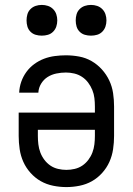

<svg xmlns="http://www.w3.org/2000/svg" viewBox="-20 -753 540 781"><path d="M250 8Q223 8 196 2.5Q169 -3 146 -16Q123 -29 104.5 -49.5Q86 -70 75 -94.5Q64 -119 60 -146Q56 -173 56 -200V-295H366V-320Q366 -337 364 -354Q362 -371 355.5 -387Q349 -403 338.5 -417Q328 -431 313.5 -440.5Q299 -450 282 -454Q265 -458 248 -458Q229 -458 209.5 -454Q190 -450 174 -440Q158 -430 147.5 -413Q137 -396 136 -376H58Q59 -399 66.5 -420.5Q74 -442 87.5 -460.5Q101 -479 119.5 -492.5Q138 -506 159 -514Q180 -522 203 -525Q226 -528 248 -528Q275 -528 302 -523Q329 -518 352.5 -504.5Q376 -491 394.5 -470.5Q413 -450 424.5 -425.5Q436 -401 440 -374Q444 -347 444 -320V-200Q444 -173 440 -146Q436 -119 425 -94.5Q414 -70 395.5 -49.5Q377 -29 354 -16Q331 -3 304 2.5Q277 8 250 8ZM250 -62Q267 -62 284 -66Q301 -70 315 -79.5Q329 -89 339.5 -103Q350 -117 356 -133Q362 -149 364 -166Q366 -183 366 -200V-225H134V-200Q134 -183 136 -166Q138 -149 144 -133Q150 -117 160.5 -103Q171 -89 185 -79.5Q199 -70 216 -66Q233 -62 250 -62ZM350 -608Q337 -608 325 -611.5Q313 -615 304 -624Q295 -633 291.5 -645Q288 -657 288 -670Q288 -683 291.5 -695Q295 -707 304 -716Q313 -725 325 -729Q337 -733 350 -733Q363 -733 375 -729Q387 -725 396 -716Q405 -707 409 -695Q413 -683 413 -670Q413 -657 409 -645Q405 -633 396 -624Q387 -615 375 -611.5Q363 -608 350 -608ZM150 -608Q137 -608 125 -611.5Q113 -615 104 -624Q95 -633 91.5 -645Q88 -657 88 -670Q88 -683 91.5 -695Q95 -707 104 -716Q113 -725 125 -729Q137 -733 150 -733Q163 -733 175 -729Q187 -725 196 -716Q205 -707 209 -695Q213 -683 213 -670Q213 -657 209 -645Q205 -633 196 -624Q187 -615 175 -611.5Q163 -608 150 -608Z"/></svg>

Font: Iosevka Term SS14
Style: Regular
Weight: 400
Monospace: yes
Designer: Belleve Invis
Foundry: Belleve Invis
Version: Version 24.1.1; ttfautohint (v1.8.4)